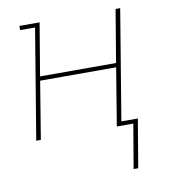

<svg xmlns="http://www.w3.org/2000/svg" viewBox="-81 -590 762 861"><g transform="rotate(-10 300.0 -159.5)"><path d="M458 201 492 0H417L460 -262H114L71 0H50L133 -501H65V-520H157L117 -281H463L503 -520H524L441 -19H516L479 201Z"/></g></svg>

Font: Iosevka Etoile Thin
Style: Italic
Weight: 100
Italic angle: -9°
Designer: Belleve Invis
Foundry: Belleve Invis
Version: Version 22.1.2; ttfautohint (v1.8.4)